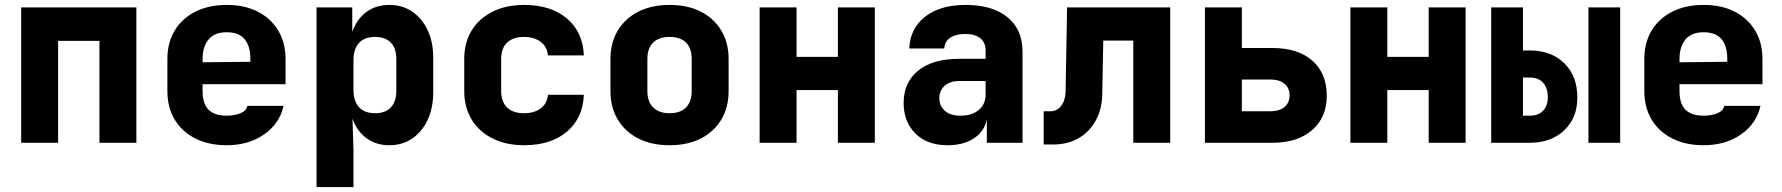

<svg xmlns="http://www.w3.org/2000/svg" viewBox="-20 -580 7240 780"><path d="M66 0V-550H534V0H384V-414H216V0Z M901 10Q828 10 773.5 -17.5Q719 -45 689.5 -94.5Q660 -144 660 -210V-340Q660 -406 689.5 -455.5Q719 -505 773.5 -532.5Q828 -560 901 -560Q974 -560 1027.5 -532.5Q1081 -505 1110.5 -455.5Q1140 -406 1140 -340V-238H803V-210Q803 -158 827.5 -134Q852 -110 901 -110Q933 -110 957 -120Q981 -130 985 -150H1132Q1116 -78 1053 -34Q990 10 901 10ZM803 -340V-327L997 -329V-342Q997 -393 973.5 -421Q950 -449 901 -449Q852 -449 827.5 -420Q803 -391 803 -340Z M1266 180V-550H1411V-450Q1429 -502 1468 -531Q1507 -560 1562 -560Q1615 -560 1655 -532.5Q1695 -505 1717.5 -457Q1740 -409 1740 -345V-205Q1740 -142 1717.5 -93.5Q1695 -45 1655 -17.5Q1615 10 1562 10Q1508 10 1469 -18.5Q1430 -47 1412 -98L1416 30V180ZM1504 -120Q1545 -120 1567.5 -143.5Q1590 -167 1590 -210V-340Q1590 -384 1567.5 -407Q1545 -430 1504 -430Q1461 -430 1438.5 -405.5Q1416 -381 1416 -335V-215Q1416 -169 1438.5 -144.5Q1461 -120 1504 -120Z M2109 10Q2036 10 1981 -17.5Q1926 -45 1896 -94.5Q1866 -144 1866 -210V-340Q1866 -407 1896 -456Q1926 -505 1981 -532.5Q2036 -560 2109 -560Q2218 -560 2283 -505Q2348 -450 2352 -355H2206Q2203 -390 2176.5 -410Q2150 -430 2109 -430Q2064 -430 2040 -407Q2016 -384 2016 -340V-210Q2016 -167 2040 -143.5Q2064 -120 2109 -120Q2150 -120 2176.5 -139.5Q2203 -159 2206 -195H2352Q2348 -100 2283 -45Q2218 10 2109 10Z M2700 10Q2627 10 2573 -17.5Q2519 -45 2489.5 -94.5Q2460 -144 2460 -210V-340Q2460 -406 2489.5 -455.5Q2519 -505 2573 -532.5Q2627 -560 2700 -560Q2774 -560 2827.5 -532.5Q2881 -505 2910.5 -455.5Q2940 -406 2940 -340V-210Q2940 -144 2910.5 -94.5Q2881 -45 2827.5 -17.5Q2774 10 2700 10ZM2700 -120Q2744 -120 2767 -143.5Q2790 -167 2790 -210V-340Q2790 -384 2767 -407Q2744 -430 2700 -430Q2657 -430 2633.5 -407Q2610 -384 2610 -340V-210Q2610 -167 2633.5 -143.5Q2657 -120 2700 -120Z M3066 0V-550H3216V-349H3384V-550H3534V0H3384V-214H3216V0Z M3829 10Q3747 10 3699 -37.5Q3651 -85 3651 -162Q3651 -245 3710 -293Q3769 -341 3876 -341H3984V-376Q3984 -407 3962.5 -424.5Q3941 -442 3901 -442Q3863 -442 3840.5 -427Q3818 -412 3816 -383H3674Q3677 -464 3738 -512Q3799 -560 3903 -560Q4012 -560 4073 -510Q4134 -460 4134 -370V0H3989V-95Q3979 -46 3936.5 -18Q3894 10 3829 10ZM3882 -110Q3929 -110 3956.5 -133.5Q3984 -157 3984 -195V-251H3879Q3839 -251 3817.5 -231.5Q3796 -212 3796 -181Q3796 -150 3818.5 -130Q3841 -110 3882 -110Z M4220 7V-128H4248Q4274 -128 4291 -150Q4308 -172 4309 -208L4315 -550H4734V0H4584V-415H4462L4458 -198Q4457 -137 4431.5 -90.5Q4406 -44 4361.5 -18.5Q4317 7 4258 7Z M4875 0V-550H5025V-385H5149Q5253 -385 5311.5 -333.5Q5370 -282 5370 -191Q5370 -103 5310.5 -51.5Q5251 0 5150 0ZM5025 -128H5140Q5178 -128 5198.5 -145.5Q5219 -163 5219 -193Q5219 -222 5198.5 -239.5Q5178 -257 5140 -257H5025Z M5466 0V-550H5616V-349H5784V-550H5934V0H5784V-214H5616V0Z M6038 0V-550H6167V-375H6195Q6282 -375 6335 -323Q6388 -271 6388 -184Q6388 -101 6334.5 -50.5Q6281 0 6195 0ZM6433 0V-550H6562V0ZM6167 -110H6195Q6230 -110 6249 -130.5Q6268 -151 6268 -185Q6268 -222 6249 -243.5Q6230 -265 6195 -265H6167Z M6901 10Q6828 10 6773.5 -17.5Q6719 -45 6689.5 -94.5Q6660 -144 6660 -210V-340Q6660 -406 6689.5 -455.5Q6719 -505 6773.5 -532.5Q6828 -560 6901 -560Q6974 -560 7027.5 -532.5Q7081 -505 7110.5 -455.5Q7140 -406 7140 -340V-238H6803V-210Q6803 -158 6827.5 -134Q6852 -110 6901 -110Q6933 -110 6957 -120Q6981 -130 6985 -150H7132Q7116 -78 7053 -34Q6990 10 6901 10ZM6803 -340V-327L6997 -329V-342Q6997 -393 6973.5 -421Q6950 -449 6901 -449Q6852 -449 6827.5 -420Q6803 -391 6803 -340Z"/></svg>

Font: JetBrains Mono NL ExtraBold
Style: Regular
Weight: 800
Designer: Philipp Nurullin, Konstantin Bulenkov
Foundry: JetBrains
Version: Version 2.304; ttfautohint (v1.8.4.7-5d5b)